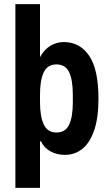

<svg xmlns="http://www.w3.org/2000/svg" viewBox="-20 -743 541 936"><path d="M55 173V-723H175V-466H176Q196 -502 226 -520Q256 -538 291 -538Q369 -538 414.5 -471.5Q460 -405 460 -262Q460 -167 438.5 -106Q417 -45 380.5 -16.5Q344 12 297 12Q257 12 225.5 -5.5Q194 -23 180 -54H175V173ZM255 -97Q299 -97 317 -135Q335 -173 335 -244V-282Q335 -353 317 -391Q299 -429 255 -429Q212 -429 193.5 -391Q175 -353 175 -282V-246Q175 -175 193.5 -136Q212 -97 255 -97Z"/></svg>

Font: Archivo Narrow
Style: Bold
Weight: 700
Designer: Hector Gatti
Foundry: Omnibus-Type
Version: Version 3.002